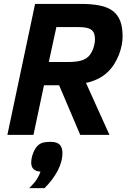

<svg xmlns="http://www.w3.org/2000/svg" viewBox="-20 -696 654 991"><path d="M394 0 285.2 -255.9H207L152.8 0H18.1L161.1 -675.8H397Q454.1 -675.8 495.1 -667.5Q536.1 -659.2 562.3 -639.4Q588.4 -619.6 600.6 -587.4Q612.8 -555.2 612.8 -507.8Q612.8 -485.8 607.9 -461.4Q603 -437 593.5 -412.8Q584 -388.7 569.8 -366Q555.7 -343.3 537.1 -325.2Q512.7 -301.8 482.9 -287.8Q453.1 -273.9 423.8 -268.1L544.9 0ZM331.1 -376Q371.6 -376 396.7 -382.8Q421.9 -389.6 437 -404.8Q445.3 -413.1 451.4 -424.1Q457.5 -435.1 461.7 -447Q465.8 -459 468 -470.9Q470.2 -482.9 470.2 -493.2Q470.2 -510.7 465.8 -522.7Q461.4 -534.7 451.4 -542.2Q441.4 -549.8 425 -553Q408.7 -556.2 384.8 -556.2H271L231.9 -376ZM131.3 274.9Q158.2 248 170.7 228.3Q183.1 208.5 189 189.9Q141.1 187 141.1 143.1Q141.1 130.9 144 117.4Q147 104 152.1 91.6Q157.2 79.1 164.1 68.6Q170.9 58.1 179.2 51.8Q191.4 42 206.5 39.1Q221.7 36.1 241.2 36.1Q274.4 36.1 288.3 51Q302.2 65.9 302.2 92.8Q302.2 116.2 295.9 139.2Q289.6 162.1 278.3 184.1Q252.9 232.4 210 274.9Z"/></svg>

Font: Clear Sans
Style: Bold Italic
Weight: 700
Italic angle: -12°
Foundry: Intel Corporation
Version: Version 1.00